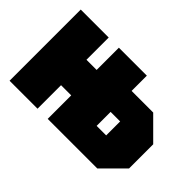

<svg xmlns="http://www.w3.org/2000/svg" viewBox="-99 -814 1068 1068"><g transform="rotate(45 435.0 -280.0)"><path d="M335 0V-185H255V0H35V-560H255V-385H335V-560H555V-440H725L850 -315V-125L725 0ZM555 -165H630V-275H555Z"/></g></svg>

Font: Tektur SemiCondensed Black
Style: Regular
Weight: 900
Width: 4
Designer: Adam Jagosz
Foundry: Adam Jagosz
Version: Version 1.005;gftools[0.9.30]